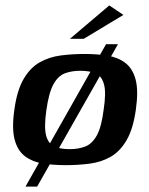

<svg xmlns="http://www.w3.org/2000/svg" viewBox="-20 -603 548 708"><path d="M33 -199Q43 -271 67.5 -312.5Q92 -354 127 -373.5Q162 -393 204 -398.5Q246 -404 291 -404Q337 -404 375.5 -398Q414 -392 441.5 -371.5Q469 -351 480 -310Q491 -269 481 -199Q471 -127 446.5 -85.5Q422 -44 387.5 -24.5Q353 -5 310.5 0.5Q268 6 223 6Q177 6 138.5 0Q100 -6 72.5 -26.5Q45 -47 34 -88Q23 -129 33 -199ZM362 -197Q372 -261 363.5 -292Q355 -323 332.5 -332.5Q310 -342 276 -342Q244 -342 219 -332.5Q194 -323 177 -292Q160 -261 151 -197Q142 -134 150 -103.5Q158 -73 180.5 -63Q203 -53 236 -53Q270 -53 295 -63Q320 -73 337 -103.5Q354 -134 362 -197ZM74 85 371 -440H415L117 85ZM238 -460 383 -583 435 -548 289 -460Z"/></svg>

Font: Genos SemiBold
Style: Italic
Weight: 600
Italic angle: -8°
Version: Version 1.010